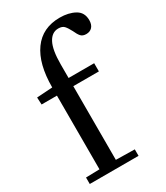

<svg xmlns="http://www.w3.org/2000/svg" viewBox="-200 -892 841 975"><g transform="rotate(-30 221.0 -404.0)"><path d="M16 -514 108 -520Q108 -658 162 -733Q216 -808 318 -808Q369 -808 405.5 -788Q442 -768 442 -722Q442 -696 429 -682Q416 -668 394 -668Q373 -668 362.5 -680Q352 -692 342 -715Q329 -740 318 -752Q307 -764 284 -764Q246 -764 225 -724Q204 -684 204 -600V-520H354V-472H204V-40L314 -38V0H28V-38L108 -40V-472H18Z"/></g></svg>

Font: Minipax
Style: Regular
Weight: 400
Designer: Raphaël Ronot, Igor Stepanchenko (Cyrillic)
Foundry: steppetype
Version: Version 1.002